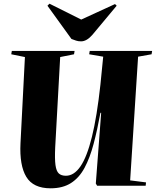

<svg xmlns="http://www.w3.org/2000/svg" viewBox="-20 -1006 849 1040"><path d="M685 -29 771 -18 769 0H506L499 -12L528 -395H524Q507 -302 487 -226.5Q467 -151 438 -97Q409 -43 364.5 -14.5Q320 14 254 14Q160 14 122.5 -48Q85 -110 91 -230L115 -697L41 -712L44 -730H384L381 -712L306 -697L279 -208Q276 -145 280.5 -112Q285 -79 298.5 -66.5Q312 -54 337 -54Q381 -54 416 -105Q451 -156 478 -265Q505 -374 524 -548L539 -699L463 -712L466 -730H804L801 -712L728 -699ZM237 -975 248 -986 420 -900 603 -984 612 -975 481 -818Q450 -782 419 -782Q404 -782 392 -786Q380 -790 367 -795Z"/></svg>

Font: Literata 72pt ExtraBold
Style: Italic
Weight: 800
Italic angle: -2°
Designer: Latin by Veronika Burian and Jose Scaglione. Greek by Irene Vlachou. Cyrillic by Vera Evstafieva
Foundry: TypeTogether
Version: Version 3.002